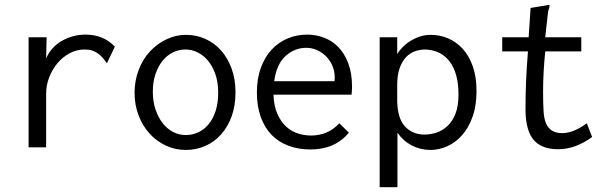

<svg xmlns="http://www.w3.org/2000/svg" viewBox="-20 -612 2540 799"><path d="M99 -457H174L172 -369Q193 -417 238.5 -442.5Q284 -468 336 -468Q410 -468 458 -418L425 -349Q414 -364 405 -374Q396 -384 385.5 -391Q375 -398 362.5 -402Q350 -406 332 -406Q299 -406 270 -390.5Q241 -375 219.5 -349.5Q198 -324 185 -291Q172 -258 172 -222V1H99Z M754 -467Q796 -467 833.5 -450.5Q871 -434 899 -403Q927 -372 943.5 -327.5Q960 -283 960 -228Q960 -172 944 -128Q928 -84 900 -52.5Q872 -21 834 -4.5Q796 12 753 12Q709 12 670.5 -6Q632 -24 603 -55.5Q574 -87 557 -131Q540 -175 540 -226Q540 -277 557.5 -322Q575 -367 604.5 -398.5Q634 -430 673 -448.5Q712 -467 754 -467ZM888 -226Q888 -269 876.5 -302.5Q865 -336 846 -359Q827 -382 802.5 -394Q778 -406 751 -406Q724 -406 699.5 -394Q675 -382 656.5 -359Q638 -336 627 -303.5Q616 -271 616 -230Q616 -190 627 -157Q638 -124 656.5 -100Q675 -76 700 -63Q725 -50 753 -50Q781 -50 805.5 -61.5Q830 -73 848.5 -95.5Q867 -118 877.5 -151Q888 -184 888 -226Z M1259 -468Q1295 -468 1329 -455Q1363 -442 1388.5 -415.5Q1414 -389 1429.5 -348Q1445 -307 1445 -251Q1445 -243 1444.5 -234.5Q1444 -226 1443 -218H1118Q1120 -170 1134.5 -137.5Q1149 -105 1171 -85Q1193 -65 1220 -56.5Q1247 -48 1274 -48Q1345 -48 1392 -99L1432 -60Q1374 10 1272 10Q1222 10 1180.5 -5.5Q1139 -21 1110 -51Q1081 -81 1065 -125.5Q1049 -170 1049 -227Q1049 -285 1065.5 -330Q1082 -375 1110.5 -405.5Q1139 -436 1177 -452Q1215 -468 1259 -468ZM1121 -274H1372Q1372 -278 1372.5 -281.5Q1373 -285 1373 -290Q1373 -315 1363.5 -337.5Q1354 -360 1338 -376.5Q1322 -393 1300.5 -403Q1279 -413 1254 -413Q1207 -413 1169 -379.5Q1131 -346 1121 -274Z M1560 -457H1633V-387Q1656 -424 1694.5 -445.5Q1733 -467 1772 -467Q1810 -467 1844.5 -452.5Q1879 -438 1905.5 -409Q1932 -380 1947.5 -336Q1963 -292 1963 -232Q1963 -172 1946.5 -126Q1930 -80 1903 -49.5Q1876 -19 1841.5 -3.5Q1807 12 1771 12Q1729 12 1693 -7Q1657 -26 1634 -60V167H1560ZM1633 -190Q1635 -116 1667 -84Q1699 -52 1746 -52Q1771 -52 1796 -60Q1821 -68 1842 -87.5Q1863 -107 1875.5 -139Q1888 -171 1888 -219Q1888 -307 1851.5 -355.5Q1815 -404 1749 -406Q1729 -406 1708 -399Q1687 -392 1670.5 -375Q1654 -358 1643.5 -329.5Q1633 -301 1633 -259Z M2188 -579 2267 -592Q2267 -583 2264.5 -576Q2262 -569 2261 -565L2249 -457H2399V-398H2249Q2240 -309 2240 -231Q2240 -183 2242 -150Q2244 -117 2252.5 -98Q2261 -79 2277 -68.5Q2293 -58 2320 -58Q2366 -58 2422 -99L2444 -42Q2375 9 2302 9Q2230 9 2197 -34.5Q2164 -78 2167 -176Q2167 -212 2169 -268Q2171 -324 2177 -398H2070V-457H2180Z"/></svg>

Font: InconsolataGo
Style: Regular
Weight: 400
Designer: Raph Levien, Kirill Tkachev
Foundry: Cyreal
Version: Version 1.013